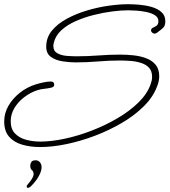

<svg xmlns="http://www.w3.org/2000/svg" viewBox="-30 -645 807 914"><path d="M161 55Q114 55 75 43.5Q36 32 13 5.5Q-10 -21 -10 -67Q-10 -106 10 -141Q30 -176 64 -203Q98 -230 139 -243Q155 -248 175.5 -252.5Q196 -257 212 -257Q228 -257 228 -242Q228 -231 215 -228Q199 -224 182.5 -222.5Q166 -221 149 -216Q115 -205 85.5 -182.5Q56 -160 38.5 -130.5Q21 -101 21 -68Q21 -31 41 -10Q61 11 93 20Q125 29 162 29Q214 29 277.5 15.5Q341 2 406 -23Q471 -48 529 -82Q587 -116 629 -157Q671 -198 687 -244Q690 -252 692 -261Q694 -270 694 -279Q694 -307 679.5 -322.5Q665 -338 641.5 -345.5Q618 -353 591.5 -355Q565 -357 541 -357Q489 -357 436.5 -352.5Q384 -348 331 -348Q301 -348 268 -353Q235 -358 212.5 -374Q190 -390 190 -423Q190 -466 217 -499Q244 -532 288.5 -556Q333 -580 385.5 -595.5Q438 -611 489 -618Q540 -625 580 -625Q603 -625 633 -622.5Q663 -620 691.5 -612Q720 -604 738.5 -587.5Q757 -571 757 -544Q757 -522 746 -512Q735 -502 717 -489Q715 -488 712.5 -486.5Q710 -485 706 -485Q700 -485 694.5 -489.5Q689 -494 689 -500Q689 -509 698 -513Q707 -517 715.5 -523Q724 -529 724 -544Q724 -562 707.5 -572.5Q691 -583 666.5 -588Q642 -593 618.5 -594.5Q595 -596 580 -596Q547 -596 504 -590.5Q461 -585 415.5 -573.5Q370 -562 329.5 -544Q289 -526 261.5 -500.5Q234 -475 226 -441Q225 -437 224.5 -433.5Q224 -430 224 -426Q224 -402 243 -391.5Q262 -381 288 -379Q314 -377 334 -377Q387 -377 439 -381Q491 -385 543 -385Q574 -385 606.5 -381.5Q639 -378 666.5 -367.5Q694 -357 711 -336.5Q728 -316 728 -282Q728 -260 719 -237Q701 -186 657 -141.5Q613 -97 552 -61Q491 -25 422.5 1Q354 27 286.5 41Q219 55 161 55ZM117 242Q110 249 103 249Q97 249 97 243Q97 239 101 234Q130 201 130 184Q130 171 122 165Q114 159 114 143Q114 135 119 126.5Q124 118 140 118Q152 118 160 127.5Q168 137 168 152Q168 168 155.5 192Q143 216 117 242Z"/></svg>

Font: Ms Madi
Style: Regular
Weight: 400
Designer: Robert E. Leuschke
Foundry: Robert E. Leuschke
Version: Version 1.010; ttfautohint (v1.8.3)